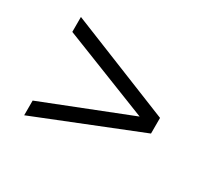

<svg xmlns="http://www.w3.org/2000/svg" viewBox="-93 -701 760 702"><g transform="rotate(30 287.5 -350.5)"><path d="M70 -143 505 -317V-383L70 -558V-495L438 -350L70 -205Z"/></g></svg>

Font: Chess Sans
Style: Regular
Weight: 400
Designer: Wolf Bōese
Foundry: Wolf Bōese
Version: Version 7.223;Glyphs 3.3 (3306)